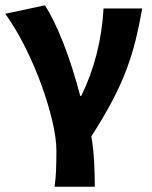

<svg xmlns="http://www.w3.org/2000/svg" viewBox="-21 -528 574 725"><path d="M185 177Q187 162 188.5 148Q190 134 190.5 119Q191 104 191.5 85.5Q192 67 192 41Q192 -6 176.5 -71.5Q161 -137 135 -208.5Q109 -280 74 -350Q39 -420 -1 -476L149 -508Q165 -483 183 -446Q201 -409 218.5 -364.5Q236 -320 252 -269.5Q268 -219 282 -166H286Q360 -318 370 -496H516Q505 -433 491.5 -378Q478 -323 457 -266.5Q436 -210 404 -149Q372 -88 324 -13Q332 34 334.5 84.5Q337 135 337 177Z"/></svg>

Font: Giro Regular
Style: Bold
Weight: 700
Designer: Paul D. Hunt
Foundry: Adobe Systems Incorporated
Version: Version 1.000;PS 1.0;hotconv 1.0.88;makeotf.lib2.5.647800